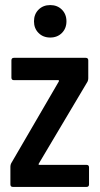

<svg xmlns="http://www.w3.org/2000/svg" viewBox="-20 -737 393 757"><path d="M224 -607Q206 -589 178 -589Q150 -589 132 -607Q114 -625 114 -653Q114 -681 132 -699Q150 -717 178 -717Q206 -717 224 -699Q242 -681 242 -653Q242 -625 224 -607ZM31 0Q21 0 21 -10V-80Q21 -87 24 -93L212 -416Q214 -421 209 -421H35Q25 -421 25 -431V-499Q25 -509 35 -509H318Q328 -509 328 -499V-428Q328 -421 325 -415L133 -92Q130 -87 136 -87H321Q331 -87 331 -77V-10Q331 0 321 0Z"/></svg>

Font: Barlow Condensed Medium
Style: Regular
Weight: 500
Width: 3
Designer: Jeremy Tribby
Foundry: Tribby Type
Version: Version 1.422;hotconv 1.0.109;makeotfexe 2.5.65596